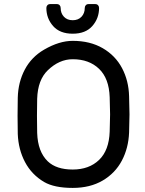

<svg xmlns="http://www.w3.org/2000/svg" viewBox="-20 -910 712 940"><path d="M612 -439Q614 -379 614 -350Q614 -321 612 -261Q609 -185 576.5 -123.5Q544 -62 482.5 -26Q421 10 336 10Q246 10 196 -19Q135 -55 102.5 -116.5Q70 -178 67 -254Q66 -284 66 -343Q66 -402 67 -432Q69 -508 101.5 -569.5Q134 -631 196 -667Q270 -710 336 -710Q421 -710 483 -674Q545 -638 577.5 -576.5Q610 -515 612 -439ZM214 -566Q165 -519 162 -427Q161 -397 161 -343Q161 -289 162 -259Q165 -167 214 -120Q256 -80 336 -80Q416 -80 465 -127Q514 -174 517 -266Q519 -326 519 -350Q519 -374 517 -434Q514 -526 465 -573Q416 -620 336 -620Q270 -620 214 -566ZM226 -890H258Q267 -890 272 -884.5Q277 -879 277 -871Q277 -845 293 -828Q309 -811 336 -811Q363 -811 379 -828Q395 -845 395 -871Q395 -879 400 -884.5Q405 -890 414 -890H446Q455 -890 460 -884.5Q465 -879 465 -871Q465 -820 432 -782.5Q399 -745 336 -745Q273 -745 240 -782.5Q207 -820 207 -871Q207 -879 212 -884.5Q217 -890 226 -890Z"/></svg>

Font: Contemporary
Style: Regular
Weight: 400
Designer: Victor Tran
Foundry: Victor Tran
Version: Version 1.100